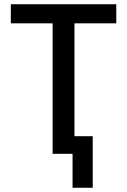

<svg xmlns="http://www.w3.org/2000/svg" viewBox="-20 -725 599 905"><path d="M322 160V0H228V-615H31V-705H528V-615H331V-83H417V160Z"/></svg>

Font: Nunito Sans 7pt Condensed SemiBold
Style: Regular
Weight: 600
Width: 3
Designer: Vernon Adams
Foundry: Vernon Adams
Version: Version 3.101;gftools[0.9.27]